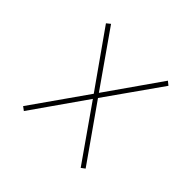

<svg xmlns="http://www.w3.org/2000/svg" viewBox="-125 -665 751 751"><g transform="rotate(45 250.0 -290.0)"><path d="M422.9 -60.5 407.2 -48.8 250 -273.4 92.8 -48.8 77.1 -60.5 238.3 -290 77.1 -518.6 92.8 -531.2 250 -306.6 407.2 -531.2 422.9 -518.6 261.7 -290Z"/></g></svg>

Font: Mgen+ 1m thin
Style: Regular
Weight: 100
Designer: [Source Han Sans]
Ryoko NISHIZUKA  (kana & ideographs); Paul D. Hunt (Latin, Greek & Cyrillic); Wenlong ZHANG  (bopomofo
Version: Version 1.059.20150602